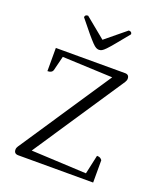

<svg xmlns="http://www.w3.org/2000/svg" viewBox="-157 -978 924 1082"><g transform="rotate(20 305.5 -437.0)"><path d="M82 0Q56 0 56 -25Q56 -36 63 -46L429 -594L128 -607L106 -519Q100 -502 74 -502V-641H489Q514 -641 514 -616Q514 -606 507 -595L144 -51L475 -35L500 -149Q513 -149 519.5 -145Q526 -141 531 -134V0ZM305 -714Q297 -714 288 -718.5Q279 -723 265 -737.5Q251 -752 227 -780.5Q203 -809 164 -858Q164 -874 183 -874L305 -774L427 -874Q446 -874 446 -858Q406 -809 382.5 -780.5Q359 -752 345 -737.5Q331 -723 322.5 -718.5Q314 -714 305 -714Z"/></g></svg>

Font: Petrona Light
Style: Regular
Weight: 300
Designer: Ringo R. Seeber
Foundry: Ringo R. Seeber
Version: Version 2.001; ttfautohint (v1.8.3)